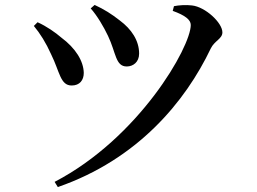

<svg xmlns="http://www.w3.org/2000/svg" viewBox="-20 -720 1040 777"><path d="M347 -686C373 -657 400 -611 417 -575C450 -506 447 -451 493 -451C519 -451 543 -469 543 -503C543 -556 512 -602 465 -637C432 -663 402 -682 363 -700ZM214 37C537 -75 730 -308 833 -524C848 -555 880 -563 880 -589C880 -628 811 -692 757 -698C732 -701 704 -699 684 -695L679 -676C729 -658 752 -640 752 -619C752 -530 543 -162 201 16ZM117 -615C142 -585 166 -547 187 -500C222 -429 224 -374 270 -374C303 -374 319 -396 319 -425C318 -473 286 -525 228 -568C205 -588 168 -614 132 -630Z"/></svg>

Font: Noto Serif HK SemiBold
Style: Regular
Weight: 600
Designer: Ryoko NISHIZUKA 西塚涼子 (kana & ideographs); Frank Grießhammer (Latin, Greek & Cyrillic); Wenlong ZHANG 张文龙 (bopomofo); San
Foundry: Adobe
Version: Version 2.001;hotconv 1.1.0;makeotfexe 2.6.0